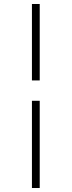

<svg xmlns="http://www.w3.org/2000/svg" viewBox="-20 -815 359 962"><path d="M140 -412V-795H179V-412ZM140 127V-310H179V127Z"/></svg>

Font: Abril Fatface
Style: Regular
Weight: 400
Designer: Veronika Burian, Jos Scaglione
Foundry: TypeTogether
Version: Version 1.001